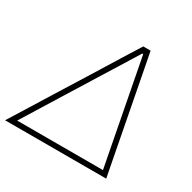

<svg xmlns="http://www.w3.org/2000/svg" viewBox="-174 -871 1029 1029"><g transform="rotate(30 341.0 -356.5)"><path d="M-16.5 0Q19.5 -58 59 -121.2Q98.5 -184.5 135 -243.5L286.5 -487Q327 -552.5 360.2 -606Q393.5 -659.5 427 -713H472.5Q483 -658.5 493.2 -605.8Q503.5 -553 516 -487L563 -242Q574.5 -181.5 586.5 -119Q598.5 -56.5 609.5 0ZM193 -277Q156.5 -218 117.5 -155.2Q78.5 -92.5 40.5 -31H571.5Q559.5 -91.5 547.8 -154Q536 -216.5 525 -273L447.5 -677H441.5Z"/></g></svg>

Font: Commissioner Thin
Style: Italic
Weight: 100
Italic angle: -12°
Designer: Kostas Bartsokas
Foundry: Kostas Bartsokas
Version: Version 1.000; ttfautohint (v1.8.3)